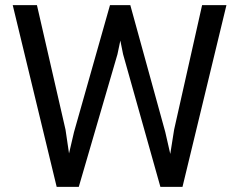

<svg xmlns="http://www.w3.org/2000/svg" viewBox="-20 -731 927 751"><path d="M865.7 -710.9 693.8 0H626H607.4L461.4 -519L450.7 -572.3L439.5 -519L288.1 0H219.2H201.7L29.8 -710.9H124.5L236.3 -223.6L250 -130.9L269.5 -214.4L410.2 -710.9H479.5H489.7L626.5 -214.4L646 -128.9L661.1 -224.1L770.5 -710.9Z"/></svg>

Font: Heebo
Style: Regular
Weight: 400
Designer: Oded Ezer
Foundry: Meir Sadan
Version: Version 2.001; ttfautohint (v1.5.14-ce02) -l 8 -r 50 -G 200 